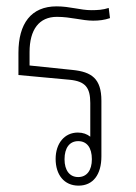

<svg xmlns="http://www.w3.org/2000/svg" viewBox="-20 -577 429 604"><path d="M299 -260C299 -330 268 -351 208 -357L73 -371V-413C73 -484 103 -524 159 -524C203 -524 238 -512 273 -512C292 -512 308 -514 326 -520L322 -552C304 -546 287 -545 267 -545C233 -545 200 -557 158 -557C78 -557 38 -503 38 -411V-341L200 -326C248 -321 264 -302 264 -253V-147C254 -155 241 -160 225 -160C183 -160 155 -126 155 -77C155 -27 182 7 227 7C273 7 299 -28 299 -85ZM226 -133C253 -133 269 -113 269 -76C269 -41 253 -20 226 -20C199 -20 183 -41 183 -76C183 -112 199 -133 226 -133Z"/></svg>

Font: Noto Sans Thai Looped Condensed ExtraLight
Style: Regular
Weight: 200
Width: 3
Designer: Sasikarn Vongin, Ben Mitchell
Foundry: The Fontpad Ltd
Version: Version 1.001